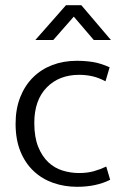

<svg xmlns="http://www.w3.org/2000/svg" viewBox="-20 -710 474 739"><path d="M284 -44Q316 -44 341 -51Q366 -58 389 -69L404 -18Q350 9 277 9Q228 9 185 -6Q142 -21 109.5 -51.5Q77 -82 58.5 -127.5Q40 -173 40 -234Q40 -290 57.5 -335Q75 -380 106.5 -411.5Q138 -443 181 -459.5Q224 -476 276 -476Q307 -476 336.5 -471.5Q366 -467 402 -451L386 -397Q360 -411 335.5 -416.5Q311 -422 285 -422Q207 -422 159.5 -373Q112 -324 112 -237Q112 -182 127 -145Q142 -108 166 -85.5Q190 -63 221 -53.5Q252 -44 284 -44ZM407 -556H341L264 -646L185 -556H116L234 -690H293Z"/></svg>

Font: Ek Mukta Light
Style: Regular
Weight: 300
Designer: Girish Dalvi and Yashodeep Gholap
Foundry: Ek Type
Version: Version 2.538;PS 1.002;hotconv 16.6.51;makeotf.lib2.5.65220;